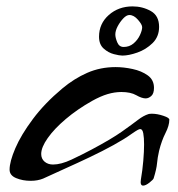

<svg xmlns="http://www.w3.org/2000/svg" viewBox="-20 -565 557 601"><path d="M428 16Q418 16 421 -3Q426 -32 428.5 -61.5Q431 -91 431 -113Q431 -134 428.5 -147.5Q426 -161 419 -161Q416 -161 410.5 -158Q405 -155 392 -146Q370 -130 335.5 -111Q301 -92 261 -73Q221 -54 183 -37Q145 -20 115 -6Q98 1 76 1Q51 1 30.5 -7.5Q10 -16 10 -34Q10 -59 28 -101Q46 -143 83 -192.5Q120 -242 175 -288Q212 -319 253 -337Q294 -355 342 -355Q367 -355 395 -349Q423 -343 442.5 -329Q462 -315 462 -290Q462 -272 453.5 -264.5Q445 -257 436 -257Q424 -257 406.5 -267Q389 -277 360 -277Q339 -277 317 -270.5Q295 -264 268 -249Q222 -223 186 -192.5Q150 -162 129.5 -133Q109 -104 109 -83Q109 -68 119.5 -59Q130 -50 146 -50Q171 -50 204 -65.5Q237 -81 267 -97Q329 -130 361.5 -153Q394 -176 411.5 -189.5Q429 -203 445 -208Q448 -209 456 -209Q472 -209 491.5 -202.5Q511 -196 510 -190Q510 -172 498 -148.5Q486 -125 478 -93Q473 -71 471.5 -53.5Q470 -36 461 -7Q460 -3 448 6.5Q436 16 428 16ZM363 -391Q354 -391 336.5 -395.5Q319 -400 304.5 -413Q290 -426 290 -450Q290 -491 320.5 -518Q351 -545 395 -545Q426 -545 452 -530.5Q478 -516 478 -481Q478 -450 457.5 -430Q437 -410 410 -400.5Q383 -391 363 -391ZM367 -418Q385 -418 398 -429Q411 -440 418 -455Q425 -470 425 -480Q425 -488 412 -503Q399 -518 385 -518Q376 -518 366 -507.5Q356 -497 348.5 -483Q341 -469 341 -457Q341 -447 347 -432.5Q353 -418 367 -418Z"/></svg>

Font: Grechen Fuemen
Style: Regular
Weight: 400
Designer: Robert E. Leuschke
Foundry: Robert E. Leuschke
Version: Version 1.010; ttfautohint (v1.8.3)